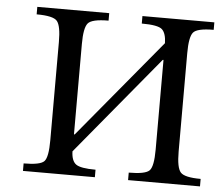

<svg xmlns="http://www.w3.org/2000/svg" viewBox="-49 -711 878 766"><g transform="rotate(5 390.0 -328.5)"><path d="M590 -131V-490H587L260 -95Q261 -57 279.5 -43.5Q298 -30 358 -30V0H70V-30Q137 -30 152.5 -47Q168 -64 168 -131V-525Q168 -589 152.5 -608Q137 -627 70 -627V-657H358V-627Q291 -627 275.5 -608Q260 -589 260 -525V-163H263L590 -557Q589 -597 572.5 -612Q556 -627 491 -627V-657H779V-627Q712 -627 697 -608Q682 -589 682 -525V-131Q682 -66 698.5 -48Q715 -30 779 -30V0H491V-30Q558 -30 574 -47Q590 -64 590 -131Z"/></g></svg>

Font: myMathFont
Style: Regular
Weight: 400
Designer: Ross Mills, John Hudson & Paul Hanslow, Tiro Typeworks Ltd; with prior portions MicroPress Inc., and Coen Hoffman. Math 
Foundry: Tiro Typeworks Ltd
Version: Version 2.13 b171